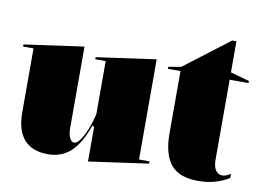

<svg xmlns="http://www.w3.org/2000/svg" viewBox="-74 -776 1235 904"><g transform="rotate(10 543.5 -324.5)"><path d="M205 14Q129 14 90.5 -29.5Q52 -73 52 -161V-465H2V-475L287 -515V-126Q287 -95 296 -78Q305 -61 317 -61Q330 -61 344.5 -81Q359 -101 373 -135Q387 -169 397 -211V-465H347V-475L632 -515V-36H682V-25L397 15V-149L389 -157Q358 -68 314 -27Q270 14 205 14Z M922 15Q831 15 791.5 -34.5Q752 -84 752 -181V-480H692V-490L752 -500L967 -664H987V-515L1077 -490V-480H987V-100Q987 -63 999.5 -46.5Q1012 -30 1030 -30Q1040 -30 1050 -34Q1060 -38 1070 -45V-25Q1056 -16 1039 -8.5Q1022 -1 1003.5 4.5Q985 10 964.5 12.5Q944 15 922 15Z"/></g></svg>

Font: Kalnia Thin
Style: Regular
Weight: 100
Version: Version 1.105